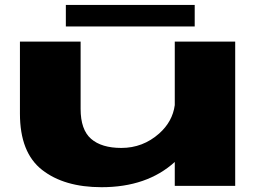

<svg xmlns="http://www.w3.org/2000/svg" viewBox="-20 -755 1072 780"><path d="M690 0V-97Q577 5.5 392.5 5.5Q241 5.5 151 -64.8Q61 -135 61 -293.5V-586H307.5V-312.5Q307.5 -228 350 -191Q392.5 -154 473 -154Q560.5 -154 626.5 -212.5Q681 -261 690 -328V-586H935.5V0ZM247.5 -647.5V-735H771V-647.5Z"/></svg>

Font: Anybody UltraExpanded ExtraBold
Style: Regular
Weight: 800
Width: 9
Designer: Tyler Finck
Foundry: Etcetera Type Company
Version: Version 1.010; ttfautohint (v1.8.3) -l 8 -r 50 -G 200 -x 14 